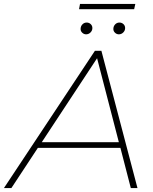

<svg xmlns="http://www.w3.org/2000/svg" viewBox="-65 -959 781 979"><path d="M-45 0 419 -700H452L636 0H602L549 -205H128L-7 0ZM541 -234 430 -662 148 -234ZM541 -784Q530 -784 521.5 -792Q513 -800 513 -811Q513 -825 522 -834.5Q531 -844 544 -844Q556 -844 564.5 -836Q573 -828 573 -816Q573 -803 563.5 -793.5Q554 -784 541 -784ZM374 -784Q363 -784 354.5 -792Q346 -800 346 -811Q346 -825 355 -834.5Q364 -844 377 -844Q389 -844 397.5 -836Q406 -828 406 -816Q406 -803 396.5 -793.5Q387 -784 374 -784ZM338 -912 343 -939H625L619 -912Z"/></svg>

Font: Montserrat Thin ExtraLight
Style: Italic
Weight: 250
Italic angle: -11.3°
Version: Version 9.000